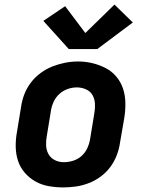

<svg xmlns="http://www.w3.org/2000/svg" viewBox="-20 -809 640 837"><path d="M256 8Q224 8 192.5 2.5Q161 -3 134.5 -18Q108 -33 88 -56Q68 -79 58.5 -108Q49 -137 48.5 -169.5Q48 -202 54 -234L72 -344Q76 -372 86.5 -399Q97 -426 115 -449.5Q133 -473 157.5 -491Q182 -509 209 -519.5Q236 -530 264 -535.5Q292 -541 320 -541Q353 -541 383.5 -533.5Q414 -526 441 -512Q468 -498 487.5 -474.5Q507 -451 516.5 -422Q526 -393 526.5 -360.5Q527 -328 522 -296L503 -186Q499 -158 488.5 -131Q478 -104 460.5 -80.5Q443 -57 418.5 -39Q394 -21 366.5 -10.5Q339 0 311 4Q283 8 256 8ZM258 -102Q279 -102 299.5 -108.5Q320 -115 336 -129.5Q352 -144 361 -164Q370 -184 373 -204L391 -314Q395 -335 394 -356Q393 -377 383.5 -394Q374 -411 355 -419.5Q336 -428 315 -428Q295 -428 275 -421Q255 -414 239 -399.5Q223 -385 214 -365.5Q205 -346 202 -326L184 -216Q180 -195 181 -174.5Q182 -154 191.5 -137Q201 -120 219 -111Q237 -102 258 -102ZM280 -595 169 -718 264 -782 352 -665 479 -789 559 -711 404 -595Z"/></svg>

Font: Iosevka Curly XBdExObl
Style: Regular
Weight: 800
Width: 7
Italic angle: -9°
Monospace: yes
Designer: Belleve Invis
Foundry: Belleve Invis
Version: Version 11.1.0; ttfautohint (v1.8.3)